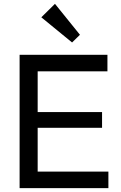

<svg xmlns="http://www.w3.org/2000/svg" viewBox="-20 -979 630 999"><path d="M82 0H544V-86H176V-314H511V-396H176V-608H539V-694H82ZM195 -889 355 -758 396 -798 266 -959Z"/></svg>

Font: MV Cash
Style: Regular
Weight: 400
Designer: Rodrigo Fuenzalida
Foundry: fragTYPE
Version: Version 1.100;Glyphs 3.1.2 (3151)